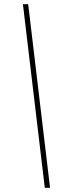

<svg xmlns="http://www.w3.org/2000/svg" viewBox="-20 -818 315 913"><path d="M89 -798H114L218 75H193Z"/></svg>

Font: Bitter ExtraLight
Style: Italic
Weight: 200
Italic angle: -9°
Designer: Sol Matas, and Bitter project Authors
Foundry: Sol Matas
Version: Version 2.001